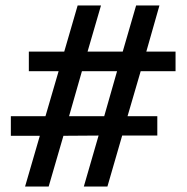

<svg xmlns="http://www.w3.org/2000/svg" viewBox="-20 -679 679 699"><path d="M262.7 -659.2 213.9 -491.2H85V-419.9H193.4L145.5 -255.9H19.5V-184.6H125L71.3 0H157.2L210.9 -184.6L338.9 -185.5L285.2 0H371.1L424.8 -185.5H552.7V-255.9H444.3L492.2 -419.9H619.1V-491.2H512.7L560.5 -659.2H475.6L426.8 -491.2H298.8L347.7 -659.2ZM359.4 -255.9H231.4L278.3 -419.9H406.2Z"/></svg>

Font: Yaldevi Colombo SemiBold
Style: Regular
Weight: 600
Designer: Sol Matas, Denzil Rajitha, Kosala Senevirathne and Pathum Egodawatta
Foundry: Mooniak
Version: Version 1.020 ; ttfautohint (v1.6)